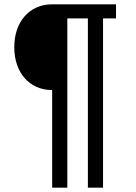

<svg xmlns="http://www.w3.org/2000/svg" viewBox="-20 -718 628 887"><path d="M221 -302Q181 -302 149 -316.5Q117 -331 94 -357Q71 -383 58.5 -419.5Q46 -456 46 -500Q46 -544 58.5 -580.5Q71 -617 94 -643Q117 -669 149 -683.5Q181 -698 221 -698H516V-633H456V149H386V-633H291V149H221Z"/></svg>

Font: IBM Plex Sans Cond
Style: Regular
Weight: 400
Width: 3
Designer: Mike Abbink, Paul van der Laan, Pieter van Rosmalen
Foundry: Bold Monday
Version: Version 1.3